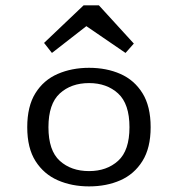

<svg xmlns="http://www.w3.org/2000/svg" viewBox="-20 -677 657 709"><path d="M308.9 11.3Q245.2 11.3 193.5 -11.3Q141.9 -33.9 111.3 -81.9Q80.6 -129.8 80.6 -207.3Q80.6 -284.7 110.9 -333.1Q141.1 -381.5 193.1 -404Q245.2 -426.6 308.9 -426.6Q373.4 -426.6 424.6 -404Q475.8 -381.5 506 -333.1Q536.3 -284.7 536.3 -207.3Q536.3 -130.6 506 -82.3Q475.8 -33.9 424.6 -11.3Q373.4 11.3 308.9 11.3ZM308.9 -45.2Q374.2 -45.2 416.1 -83.1Q458.1 -121 458.1 -207.3Q458.1 -293.5 416.1 -331.9Q374.2 -370.2 308.9 -370.2Q242.7 -370.2 200.8 -331.9Q158.9 -293.5 158.9 -207.3Q158.9 -121 200.8 -83.1Q242.7 -45.2 308.9 -45.2ZM171.8 -481.5 142.7 -518.5 288.7 -657.3H345.2L474.2 -516.1L443.5 -481.5L262.1 -605.6L328.2 -603.2Z"/></svg>

Font: Playfair 5pt SemiExpanded Light
Style: Regular
Weight: 300
Width: 6
Designer: Claus Eggers Sørensen
Foundry: Claus Eggers Sørensen
Version: Version 2.203